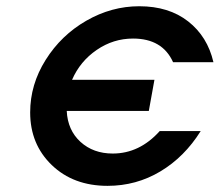

<svg xmlns="http://www.w3.org/2000/svg" viewBox="-20 -585 707 618"><path d="M77.1 -223.1Q77.1 -313 127 -392.3Q176.8 -471.7 257.8 -518.3Q338.9 -564.9 428.2 -564.9Q523.4 -564.9 585.7 -516.1Q647.9 -467.3 667 -384.8H537.1Q502.9 -460.9 408.2 -460.9Q344.7 -460.9 291.3 -424.3Q237.8 -387.7 211.9 -328.1H477.1L459 -228H194.8Q197.8 -166 239 -128.4Q280.3 -90.8 342.8 -90.8Q429.2 -90.8 494.1 -163.1H626Q573.7 -79.6 496.1 -33.2Q418.5 13.2 326.2 13.2Q216.3 13.2 146.7 -53.7Q77.1 -120.6 77.1 -223.1Z"/></svg>

Font: Involve SemiBold Oblique
Style: Italic
Weight: 600
Italic angle: -10.5°
Designer: Stefan Peev
Foundry: Context Ltd.
Version: Version 1.001